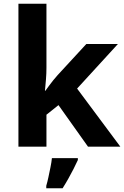

<svg xmlns="http://www.w3.org/2000/svg" viewBox="-20 -780 660 1021"><path d="M227 -420Q227 -389 224.5 -358.5Q222 -328 219 -297H221Q231 -311 241.5 -325Q252 -339 263 -353Q274 -367 286 -380L439 -546H607L390 -309L620 0H448L291 -221L227 -170V0H78V-760H227ZM394 71Q384 93 371.5 117.5Q359 142 344.5 168Q330 194 313 221H226V208Q232 188 237.5 162Q243 136 248.5 109Q254 82 256 61H394Z"/></svg>

Font: Noto Sans Tai Tham
Style: Regular
Weight: 400
Designer: Monotype Design Team 2013. Revised by David WIlliams 2020
Foundry: Monotype Imaging Inc.
Version: Version 2.002